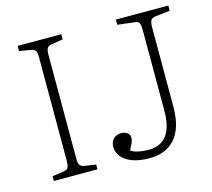

<svg xmlns="http://www.w3.org/2000/svg" viewBox="-103 -827 1067 965"><g transform="rotate(-15 431.0 -344.5)"><path d="M66 0V-25L124 -33Q143 -36 149 -46Q155 -56 155 -84V-620Q155 -645 148.5 -654.5Q142 -664 122 -667L66 -676V-703H293V-676L235 -667Q216 -664 210 -654Q204 -644 204 -617V-80Q204 -55 211 -45.5Q218 -36 237 -33L293 -25V0ZM562 14Q510 14 474 1Q438 -12 418.5 -35Q399 -58 399 -88Q399 -107 406.5 -119.5Q414 -132 427 -138.5Q440 -145 457 -145Q471 -145 485 -136Q499 -127 499 -109Q499 -98 493.5 -85Q488 -72 476 -49Q491 -38 515.5 -33Q540 -28 568 -28Q610 -28 638 -47Q666 -66 680 -103.5Q694 -141 694 -195V-619Q694 -645 688 -655Q682 -665 662 -666L577 -676V-703H850V-676L773 -667Q756 -665 749.5 -654.5Q743 -644 743 -617V-206Q743 -96 695.5 -41Q648 14 562 14Z"/></g></svg>

Font: Literata 18pt ExtraLight
Style: Regular
Weight: 250
Designer: Latin by Veronika Burian and Jose Scaglione. Greek by Irene Vlachou. Cyrillic by Vera Evstafieva.
Foundry: TypeTogether
Version: Version 3.103;gftools[0.9.29]